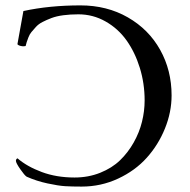

<svg xmlns="http://www.w3.org/2000/svg" viewBox="-20 -687 707 713"><path d="M39.1 -89.8Q39.1 -96.2 44.9 -99.1Q80.6 -68.4 135.3 -48.1Q189.9 -27.8 256.8 -27.8Q308.1 -27.8 352.1 -45.4Q396 -63 425.8 -91.8Q455.6 -120.6 476.6 -158Q497.6 -195.3 507.3 -234.9Q517.1 -274.4 517.1 -314Q517.1 -377 499.3 -434.8Q481.4 -492.7 450 -536.9Q418.5 -581.1 371.8 -607.4Q325.2 -633.8 271 -633.8Q240.7 -633.8 215.1 -630.4Q189.5 -627 170.9 -619.9Q152.3 -612.8 137.7 -605.2Q123 -597.7 113.3 -586.9Q103.5 -576.2 96.7 -567.9Q89.8 -559.6 85.4 -547.9Q81.1 -536.1 79.1 -530.5Q77.1 -524.9 75.2 -516.1Q71.3 -515.1 64.9 -515.1Q62.5 -515.1 57.9 -516.1Q53.2 -517.1 48.8 -519.3Q44.4 -521.5 44.9 -523.9L66.9 -646Q163.6 -667 278.8 -667Q377 -667 454.6 -622.6Q532.2 -578.1 574.7 -502Q617.2 -425.8 617.2 -333Q617.2 -270.5 592.5 -209.7Q567.9 -148.9 524.9 -101.1Q481.9 -53.2 418.5 -23.7Q355 5.9 283.2 5.9Q247.1 5.9 221.9 4.4Q196.8 2.9 156.2 -5.9Q115.7 -14.6 79.1 -30.8Q71.3 -35.6 55.2 -58.8Q39.1 -82 39.1 -89.8Z"/></svg>

Font: Crimson
Style: Roman
Weight: 400
Version: Version 0.8